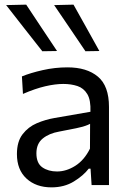

<svg xmlns="http://www.w3.org/2000/svg" viewBox="-20 -798 558 828"><path d="M202 10Q135.5 10 94.2 -28Q53 -66 53 -133.5Q53 -187.5 77.5 -219.2Q102 -251 139.2 -266.8Q176.5 -282.5 214.5 -289L370 -316Q372 -366.5 356.5 -392.2Q341 -418 313.8 -427Q286.5 -436 253 -436Q218.5 -436 175.2 -426Q132 -416 79 -393L74.5 -468.5Q111 -483.5 163.8 -495.5Q216.5 -507.5 271 -507.5Q354.5 -507.5 402.2 -467.5Q450 -427.5 450 -337V0H375L370.5 -70.5H362.5Q339.5 -40.5 298.2 -15.2Q257 10 202 10ZM226 -58.5Q266 -58.5 304.8 -83Q343.5 -107.5 368 -157L368.5 -264Q360.5 -259.5 347.2 -255Q334 -250.5 307.8 -244.8Q281.5 -239 235 -230.5Q192 -223 164.5 -200.8Q137 -178.5 137 -137Q137 -94 162.8 -76.2Q188.5 -58.5 226 -58.5ZM162.5 -577Q124 -626 85 -675.5Q46 -725 6.5 -776L93 -778Q125.5 -728.5 159 -678.5Q192.5 -628.5 226 -578ZM348.5 -577Q315.5 -626 281.8 -675.5Q248 -725 213.5 -776L297 -778Q324.5 -728.5 352.5 -678.8Q380.5 -629 408.5 -578Z"/></svg>

Font: Commissioner
Style: Regular
Weight: 400
Designer: Kostas Bartsokas
Foundry: Kostas Bartsokas
Version: Version 1.000; ttfautohint (v1.8.3)